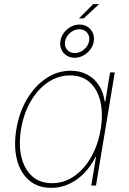

<svg xmlns="http://www.w3.org/2000/svg" viewBox="-20 -887 616 918"><path d="M225.6 11.2Q161.1 11.2 118.9 -25.1Q76.7 -61.5 60.8 -125Q44.9 -188.5 58.1 -269Q71.3 -349.1 108.6 -412.4Q146 -475.6 200.2 -512.2Q254.4 -548.8 318.4 -548.8Q362.8 -548.8 397 -530.5Q431.2 -512.2 452.9 -479Q474.6 -445.8 480.5 -401.4H483.4L506.3 -541H528.8L439 0H416.5L439 -136.7H436.5Q415.5 -92.8 382.8 -59.3Q350.1 -25.9 310.1 -7.3Q270 11.2 225.6 11.2ZM228.5 -11.2Q287.1 -11.2 335.2 -44.9Q383.3 -78.6 416.3 -137Q449.2 -195.3 461.4 -269Q473.6 -343.3 460 -401.4Q446.3 -459.5 409.7 -492.9Q373 -526.4 314.9 -526.4Q257.3 -526.4 208.5 -492.9Q159.7 -459.5 126.2 -401.4Q92.8 -343.3 80.6 -269Q68.4 -195.3 82.3 -137Q96.2 -78.6 133.3 -44.9Q170.4 -11.2 228.5 -11.2ZM357.4 -798.8 425.3 -867.2H453.6L379.9 -798.8ZM336.9 -610.8Q314.5 -610.8 297.9 -621.8Q281.2 -632.8 273.2 -651.1Q265.1 -669.4 269 -691.4Q272.5 -713.4 285.9 -731Q299.3 -748.5 318.8 -759Q338.4 -769.5 359.9 -769.5Q382.8 -769.5 399.2 -758.5Q415.5 -747.6 423.8 -729.2Q432.1 -710.9 428.2 -688.5Q424.8 -667 411.1 -649.4Q397.5 -631.8 377.9 -621.3Q358.4 -610.8 336.9 -610.8ZM337.4 -633.3Q361.8 -633.3 381.8 -650.4Q401.9 -667.5 406.2 -691.4Q410.2 -714.8 396.2 -731Q382.3 -747.1 359.4 -747.1Q335 -747.1 314.9 -729.7Q294.9 -712.4 291 -688.5Q287.1 -665 300.8 -649.2Q314.5 -633.3 337.4 -633.3Z"/></svg>

Font: Inter 17pt Thin
Style: Italic
Weight: 250
Italic angle: -9.3988°
Version: Version 4.001;git-66647c0bb